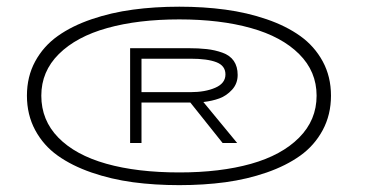

<svg xmlns="http://www.w3.org/2000/svg" viewBox="-20 -726 1090 574"><path d="M516 -172.5Q442.5 -172.5 377.5 -181.2Q312.5 -190 253.8 -210.2Q195 -230.5 152.5 -260.8Q110 -291 85.2 -337Q60.5 -383 60.5 -440Q60.5 -497 85.2 -542.5Q110 -588 152.5 -618.2Q195 -648.5 253.8 -668.5Q312.5 -688.5 377.5 -697.2Q442.5 -706 516 -706Q589 -706 653.8 -697.2Q718.5 -688.5 777 -668.5Q835.5 -648.5 877.8 -618.2Q920 -588 944.8 -542.5Q969.5 -497 969.5 -440Q969.5 -383 944.8 -337Q920 -291 877.8 -260.8Q835.5 -230.5 777 -210.2Q718.5 -190 653.8 -181.2Q589 -172.5 516 -172.5ZM516 -210.5Q638.5 -210.5 730.2 -236.2Q822 -262 874.2 -314.5Q926.5 -367 926.5 -440Q926.5 -512.5 874.2 -564.5Q822 -616.5 730 -642.2Q638 -668 516 -668Q393 -668 300.8 -642.2Q208.5 -616.5 156 -564.5Q103.5 -512.5 103.5 -440Q103.5 -366.5 154.5 -314.5Q205.5 -262.5 297.8 -236.5Q390 -210.5 516 -210.5ZM369 -298.5V-582H540.5Q574.5 -582 598.5 -579.2Q622.5 -576.5 645 -568.5Q667.5 -560.5 679 -543.8Q690.5 -527 690.5 -502Q690.5 -476 673.8 -457.8Q657 -439.5 635.8 -431.8Q614.5 -424 588 -421L689 -298.5H645.5L549 -419.5H403V-298.5ZM403 -550.5V-450.5H549.5Q593.5 -450.5 623.8 -463.8Q654 -477 654 -503.5Q654 -529.5 627 -540Q600 -550.5 549.5 -550.5Z"/></svg>

Font: League Mono Extended UltraLight
Style: Regular
Weight: 200
Width: 9
Designer: Tyler Finck
Foundry: The League of Moveable Type / Tyler Finck
Version: Version 2.210